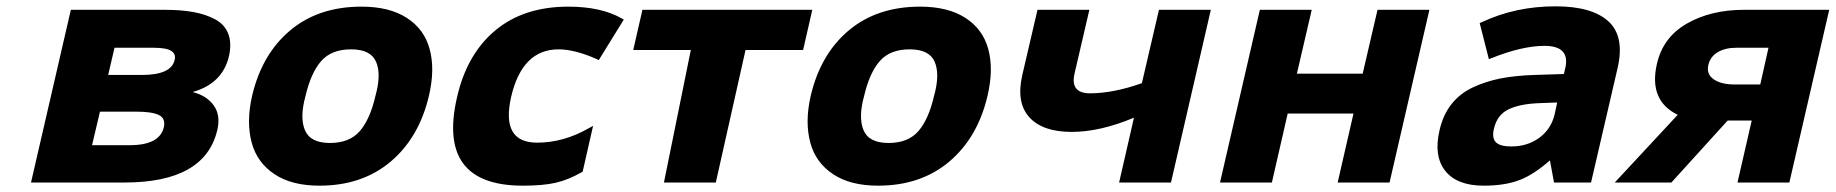

<svg xmlns="http://www.w3.org/2000/svg" viewBox="-20 -577 5803 607"><path d="M204 -546H500Q552 -546 591 -539Q630 -532 660 -516Q690 -500 701.5 -470.5Q713 -441 704 -400Q684 -313 589 -286Q633 -275 655.5 -244Q678 -213 667 -166Q628 0 374 0H78ZM271 -118H390Q485 -118 498 -175Q504 -203 482 -213.5Q460 -224 412 -224H296ZM322 -340H428Q521 -340 532 -387Q537 -406 521.5 -416Q506 -426 466 -426H342Z M1167 -274Q1186 -342 1169 -381.5Q1152 -421 1090 -421Q1028 -421 995.5 -384Q963 -347 946 -274Q927 -206 944 -165.5Q961 -125 1023 -125Q1085 -125 1117.5 -162.5Q1150 -200 1167 -274ZM776 -125Q758 -191 777 -274Q808 -406 897.5 -481Q987 -556 1123 -556Q1211 -556 1266 -520.5Q1321 -485 1338 -423Q1356 -359 1336 -274Q1305 -142 1215 -66Q1125 10 990 10Q902 10 847.5 -26.5Q793 -63 776 -125Z M1822 -34 1818 -32Q1776 -8 1736 1Q1696 10 1633 10Q1360 10 1425 -270Q1456 -406 1546 -481Q1636 -556 1777 -556Q1881 -556 1947 -518L1952 -515L1873 -387L1867 -390Q1797 -421 1746 -421Q1631 -421 1596 -271Q1563 -126 1678 -126Q1762 -126 1842 -172L1855 -179Z M2011 -546H2548L2519 -419H2337L2243 0H2079L2164 -419H1982Z M2933 -274Q2952 -342 2935 -381.5Q2918 -421 2856 -421Q2794 -421 2761.5 -384Q2729 -347 2712 -274Q2693 -206 2710 -165.5Q2727 -125 2789 -125Q2851 -125 2883.5 -162.5Q2916 -200 2933 -274ZM2542 -125Q2524 -191 2543 -274Q2574 -406 2663.5 -481Q2753 -556 2889 -556Q2977 -556 3032 -520.5Q3087 -485 3104 -423Q3122 -359 3102 -274Q3071 -142 2981 -66Q2891 10 2756 10Q2668 10 2613.5 -26.5Q2559 -63 2542 -125Z M3565 -205Q3458 -160 3368 -160Q3276 -160 3234 -206.5Q3192 -253 3212 -340L3260 -546H3424L3377 -344Q3363 -282 3426 -282Q3499 -282 3590 -314L3644 -546H3808L3682 0H3518Z M3963 -546H4127L4080 -344H4288L4335 -546H4499L4373 0H4209L4259 -218H4051L4001 0H3837Z M4665 -507Q4771 -557 4898 -557Q5013 -557 5065 -509.5Q5117 -462 5094 -362L5010 0H4893L4880 -70Q4830 -26 4787 -9Q4740 10 4671 10Q4586 10 4549 -37Q4512 -84 4531 -165Q4542 -214 4569 -248Q4596 -282 4637 -301Q4678 -320 4724 -329Q4770 -338 4830 -340L4924 -343L4928 -359Q4946 -432 4863 -432Q4792 -432 4695 -393L4687 -390L4658 -504ZM4703 -170Q4696 -141 4709 -127.5Q4722 -114 4758 -114Q4809 -114 4846.5 -141.5Q4884 -169 4895 -216L4903 -253L4849 -251Q4786 -249 4749.5 -231.5Q4713 -214 4703 -170Z M5284 -214Q5192 -259 5218 -374Q5237 -459 5313 -502.5Q5389 -546 5494 -546H5763L5637 0H5473L5518 -196H5442L5264 0H5085ZM5571 -426H5469Q5434 -426 5410.5 -412Q5387 -398 5381 -372Q5374 -343 5397.5 -326.5Q5421 -310 5463 -310H5545Z"/></svg>

Font: Passageway
Style: BdIt
Weight: 700
Foundry: Ascender Corporation
Version: Version 1.11